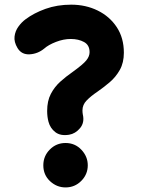

<svg xmlns="http://www.w3.org/2000/svg" viewBox="-20 -759 609 831"><path d="M55.7 -551.3Q40 -577.6 43 -601.3Q45.9 -625 59.8 -644Q73.7 -663.1 90.3 -675.3Q126.5 -702.6 177 -720.7Q227.5 -738.8 288.1 -738.8Q351.1 -738.8 402.8 -713.4Q454.6 -688 485.4 -641.4Q516.1 -594.7 516.1 -530.8Q516.1 -487.8 498.8 -456.8Q481.4 -425.8 455.1 -403.3Q428.7 -380.9 401.9 -362.3Q373 -342.8 355 -324.2Q336.9 -305.7 336.9 -281.2Q336.9 -272 338.4 -263.7Q346.7 -228.5 326.4 -204.3Q306.2 -180.2 278.8 -175.8Q241.7 -169.9 219.5 -187Q197.3 -204.1 189.9 -231.9Q184.1 -253.4 184.1 -278.8Q184.1 -322.3 200 -352.5Q215.8 -382.8 240.7 -405.3Q265.6 -427.7 292.5 -446.3Q339.4 -480 353.5 -497.6Q367.7 -515.1 367.7 -533.2Q367.7 -564 343.8 -577.1Q319.8 -590.3 286.1 -590.3Q254.9 -590.3 222.2 -577.6Q189.5 -564.9 171.4 -548.8Q143.6 -525.9 108.4 -523.9Q73.2 -522 55.7 -551.3ZM359.9 -43.5Q359.9 -4.4 331.8 23.9Q303.7 52.2 263.7 52.2Q225.6 52.2 196.5 25.1Q167.5 -2 167.5 -43.5Q167.5 -83.5 195.6 -111.8Q223.6 -140.1 263.7 -140.1Q304.7 -140.1 332.3 -110.8Q359.9 -81.5 359.9 -43.5Z"/></svg>

Font: Mikhak-DS2-FD ExtraBold
Style: Regular
Weight: 800
Designer: Amin Abedi
Version: Version 3.2